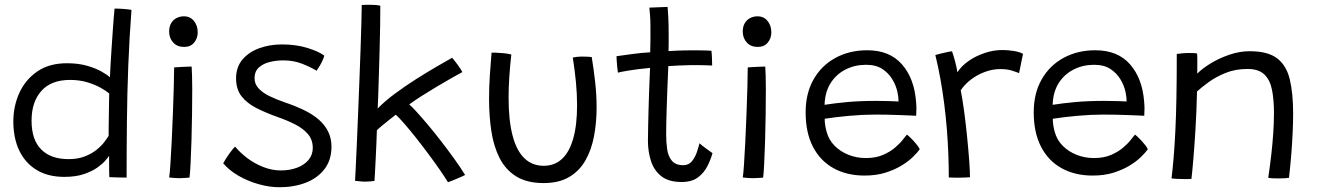

<svg xmlns="http://www.w3.org/2000/svg" viewBox="-20 -745 5535 806"><path d="M439 -1.5Q438.5 -10.5 438.2 -29Q438 -47.5 438 -65.5Q438 -83.5 438 -91Q435 -86 423.2 -72Q411.5 -58 389.2 -42Q367 -26 332.5 -14.2Q298 -2.5 250 -2.5Q181.5 -2.5 133.8 -31.5Q86 -60.5 61 -112.8Q36 -165 36 -235Q36 -299.5 61.2 -355Q86.5 -410.5 136.5 -445Q186.5 -479.5 261 -479.5Q309 -479.5 345.5 -469Q382 -458.5 406.5 -444.5Q431 -430.5 441.5 -420.5Q442 -440.5 444 -472Q446 -503.5 448.2 -539.5Q450.5 -575.5 453 -610.2Q455.5 -645 457.5 -671.2Q459.5 -697.5 461 -709Q478 -709 498.2 -707.5Q518.5 -706 532 -703.5Q523 -586 518.5 -469.5Q514 -353 512.8 -236Q511.5 -119 511.5 0.5Q505 0.5 490 0.2Q475 0 460.2 -0.5Q445.5 -1 439 -1.5ZM268 -77Q307.5 -77 337 -88.8Q366.5 -100.5 387 -117.5Q407.5 -134.5 419.5 -150.8Q431.5 -167 436 -175Q436 -187.5 436.2 -212.2Q436.5 -237 437 -265Q437.5 -293 437.8 -317Q438 -341 438.5 -352.5Q426.5 -363 402.5 -376.5Q378.5 -390 345.8 -399.8Q313 -409.5 274 -409.5Q195 -409.5 153.8 -363.5Q112.5 -317.5 112.5 -238.5Q112.5 -158.5 152.8 -117.8Q193 -77 268 -77Z M775.5 0.5Q768.5 1 756.5 2Q744.5 3 732.5 3Q720.5 3 709.8 2Q699 1 690 0Q692.5 -13 695.2 -54.2Q698 -95.5 700.8 -151.8Q703.5 -208 705.8 -268Q708 -328 709.5 -379.8Q711 -431.5 711 -462Q715 -462.5 724.8 -463Q734.5 -463.5 746.2 -464.2Q758 -465 768.5 -465.2Q779 -465.5 784.5 -465.5Q785.5 -453 786.2 -427.2Q787 -401.5 787 -369.5Q787 -322.5 786.2 -266Q785.5 -209.5 783.8 -155Q782 -100.5 780 -58.5Q778 -16.5 775.5 0.5ZM753.5 -548Q723.5 -548 706.8 -566.8Q690 -585.5 690 -612.5Q690 -633.5 698.5 -647.8Q707 -662 721 -669.2Q735 -676.5 752 -676.5Q778.5 -676.5 794.2 -657Q810 -637.5 810 -609Q810 -584.5 795 -566.2Q780 -548 753.5 -548Z M1153 41Q1111 41 1065.8 28.2Q1020.5 15.5 981.2 -7.2Q942 -30 917 -59.5Q920.5 -66 926.5 -75.8Q932.5 -85.5 939.8 -96Q947 -106.5 954.2 -115.5Q961.5 -124.5 967 -129.5Q988 -104 1018.5 -81Q1049 -58 1085.5 -43.8Q1122 -29.5 1159 -29.5Q1196 -29.5 1226.5 -40.8Q1257 -52 1275 -73.5Q1293 -95 1293 -124Q1293 -158 1273.2 -181.5Q1253.5 -205 1220 -222.2Q1186.5 -239.5 1144.5 -254Q1096 -271.5 1056.8 -291.2Q1017.5 -311 994.2 -340.5Q971 -370 971 -416.5Q971 -463.5 997.8 -495Q1024.5 -526.5 1068.2 -542.5Q1112 -558.5 1163.5 -558.5Q1223 -558.5 1270.5 -543.8Q1318 -529 1341.5 -511.5Q1339.5 -503.5 1334.2 -491.8Q1329 -480 1322.2 -468.5Q1315.5 -457 1309 -448Q1283.5 -463.5 1248 -477.5Q1212.5 -491.5 1169.5 -491.5Q1139.5 -491.5 1111.5 -484.5Q1083.5 -477.5 1066 -461Q1048.5 -444.5 1048.5 -417Q1048.5 -392.5 1065.5 -374Q1082.5 -355.5 1111.2 -341.5Q1140 -327.5 1175 -315.5Q1219.5 -300.5 1255.8 -283Q1292 -265.5 1317.8 -243.2Q1343.5 -221 1357.5 -192.8Q1371.5 -164.5 1371.5 -129Q1371.5 -73.5 1342.5 -35.5Q1313.5 2.5 1264 21.8Q1214.5 41 1153 41Z M1860.5 20Q1848.5 0 1827.2 -30.8Q1806 -61.5 1780.2 -96.2Q1754.5 -131 1728 -164.5Q1701.5 -198 1678.8 -224.2Q1656 -250.5 1641.5 -263.5Q1631 -255.5 1613.8 -241.8Q1596.5 -228 1581.5 -215.5Q1566.5 -203 1562 -198Q1561.5 -176.5 1560.2 -144.8Q1559 -113 1557.2 -80.5Q1555.5 -48 1554.2 -22Q1553 4 1552 14.5Q1543.5 15.5 1534 16.5Q1524.5 17.5 1514 17.5Q1502.5 17.5 1491.2 16.2Q1480 15 1470.5 14Q1471.5 2 1473.2 -38.5Q1475 -79 1477.8 -138.2Q1480.5 -197.5 1483.2 -267.2Q1486 -337 1488.8 -408.2Q1491.5 -479.5 1493.8 -543.2Q1496 -607 1497.2 -654.5Q1498.5 -702 1498.5 -724Q1506 -724.5 1515.5 -724.8Q1525 -725 1534.5 -725Q1546.5 -725 1557.5 -724Q1568.5 -723 1576.5 -721Q1576.5 -684 1575.8 -635Q1575 -586 1573.5 -533Q1572 -480 1570.5 -431Q1569 -382 1567.8 -344.5Q1566.5 -307 1565.5 -289.5Q1595.5 -320.5 1638.8 -352.5Q1682 -384.5 1728.2 -413.8Q1774.5 -443 1814.5 -466.2Q1854.5 -489.5 1878 -502.5Q1883 -496.5 1889.5 -488.5Q1896 -480.5 1902.2 -471.8Q1908.5 -463 1913.5 -455.2Q1918.5 -447.5 1921 -442.5Q1905 -434 1875 -417Q1845 -400 1810.8 -379.5Q1776.5 -359 1746 -339.5Q1715.5 -320 1698 -306.5Q1708 -298.5 1728.5 -276Q1749 -253.5 1775.8 -221.8Q1802.5 -190 1830.8 -153.5Q1859 -117 1885.8 -80Q1912.5 -43 1932.5 -10.5Q1929 -8.5 1919.5 -4.2Q1910 0 1898.5 5Q1887 10 1876.5 14Q1866 18 1860.5 20Z M2384.5 -503.5Q2390 -505 2401.2 -506.2Q2412.5 -507.5 2424 -507.5Q2434 -507.5 2445.5 -507Q2457 -506.5 2464 -505.5Q2472.5 -454 2478.5 -400.2Q2484.5 -346.5 2484.5 -294.5Q2484.5 -230 2473.5 -172.5Q2462.5 -115 2437.2 -71Q2412 -27 2369 -1.8Q2326 23.5 2262.5 23.5Q2192.5 23.5 2147.5 -4.2Q2102.5 -32 2077.5 -81Q2052.5 -130 2042.8 -193.8Q2033 -257.5 2033 -329.5Q2033 -377.5 2036.2 -427Q2039.5 -476.5 2043.5 -524Q2050.5 -524 2061.8 -523.8Q2073 -523.5 2082 -522.5Q2094 -522 2106 -520.2Q2118 -518.5 2126.5 -516Q2121 -467.5 2118 -422Q2115 -376.5 2115 -335Q2115 -239.5 2131.8 -175.8Q2148.5 -112 2181.5 -80.5Q2214.5 -49 2262.5 -49Q2307.5 -49 2338.8 -77.5Q2370 -106 2386.2 -162.8Q2402.5 -219.5 2402.5 -303.5Q2402.5 -349 2397.8 -399.5Q2393 -450 2384.5 -503.5Z M2971 -102Q2964 -76.5 2950 -48.2Q2936 -20 2910.2 -0.5Q2884.5 19 2841.5 19Q2787 19 2756.2 -5.2Q2725.5 -29.5 2712.8 -69Q2700 -108.5 2700 -153.5Q2700 -177.5 2700.8 -211.8Q2701.5 -246 2702.5 -283.8Q2703.5 -321.5 2704.8 -357.2Q2706 -393 2707.2 -420.2Q2708.5 -447.5 2709 -460Q2656.5 -455 2620 -449Q2583.5 -443 2574 -440Q2572 -452 2570.8 -466Q2569.5 -480 2568.8 -492Q2568 -504 2568 -509Q2595.5 -513 2634.2 -518.2Q2673 -523.5 2709.5 -525.5Q2710 -548 2710.5 -577.8Q2711 -607.5 2710.5 -634.5Q2710.5 -657 2709 -677.8Q2707.5 -698.5 2706 -713L2782.5 -716Q2783.5 -707.5 2785.2 -677.2Q2787 -647 2787 -604Q2787 -589 2787 -567.5Q2787 -546 2786.5 -530.5Q2801 -531.5 2823 -532.5Q2845 -533.5 2858.5 -533.5Q2883 -534 2906 -533.8Q2929 -533.5 2945.8 -533Q2962.5 -532.5 2966.5 -532Q2968 -521.5 2968.8 -501.8Q2969.5 -482 2969.5 -470Q2964.5 -470.5 2934.8 -471.2Q2905 -472 2875.5 -471.5Q2854.5 -471 2829.2 -470Q2804 -469 2785.5 -467.5Q2785 -453.5 2783.8 -425.8Q2782.5 -398 2781.2 -363.2Q2780 -328.5 2778.8 -293Q2777.5 -257.5 2777 -227.5Q2776.5 -197.5 2776.5 -180Q2776.5 -149 2780.5 -119.5Q2784.5 -90 2800 -70.8Q2815.5 -51.5 2848.5 -51.5Q2871.5 -51.5 2885 -68.5Q2898.5 -85.5 2905.8 -107.5Q2913 -129.5 2916.5 -143.5Q2920 -140 2927.8 -133.8Q2935.5 -127.5 2944.8 -121Q2954 -114.5 2961.2 -109.2Q2968.5 -104 2971 -102Z M3183.5 0.5Q3176.5 1 3164.5 2Q3152.5 3 3140.5 3Q3128.5 3 3117.8 2Q3107 1 3098 0Q3100.5 -13 3103.2 -54.2Q3106 -95.5 3108.8 -151.8Q3111.5 -208 3113.8 -268Q3116 -328 3117.5 -379.8Q3119 -431.5 3119 -462Q3123 -462.5 3132.8 -463Q3142.5 -463.5 3154.2 -464.2Q3166 -465 3176.5 -465.2Q3187 -465.5 3192.5 -465.5Q3193.5 -453 3194.2 -427.2Q3195 -401.5 3195 -369.5Q3195 -322.5 3194.2 -266Q3193.5 -209.5 3191.8 -155Q3190 -100.5 3188 -58.5Q3186 -16.5 3183.5 0.5ZM3161.5 -548Q3131.5 -548 3114.8 -566.8Q3098 -585.5 3098 -612.5Q3098 -633.5 3106.5 -647.8Q3115 -662 3129 -669.2Q3143 -676.5 3160 -676.5Q3186.5 -676.5 3202.2 -657Q3218 -637.5 3218 -609Q3218 -584.5 3203 -566.2Q3188 -548 3161.5 -548Z M3841 -118.5Q3832 -105.5 3813 -86.8Q3794 -68 3765 -50.2Q3736 -32.5 3697.2 -20.2Q3658.5 -8 3609 -8Q3534.5 -8 3478.5 -39.2Q3422.5 -70.5 3392.2 -129.8Q3362 -189 3362 -273.5Q3362 -353.5 3395.5 -412Q3429 -470.5 3487.5 -502.2Q3546 -534 3620.5 -534Q3714.5 -534 3766.2 -475Q3818 -416 3825.5 -318.5Q3827 -303 3827 -288.5Q3827 -274 3826 -259Q3820 -259.5 3801 -260.2Q3782 -261 3756.2 -262Q3730.5 -263 3703.5 -263.5Q3676.5 -264 3654.5 -264Q3602 -264 3544.8 -258.8Q3487.5 -253.5 3442 -246.5Q3442 -232 3444.2 -218.2Q3446.5 -204.5 3450 -192Q3459 -158 3483.5 -133.2Q3508 -108.5 3542.2 -95Q3576.5 -81.5 3614.5 -81.5Q3656 -81.5 3686.2 -94.5Q3716.5 -107.5 3737.5 -125.5Q3758.5 -143.5 3770.5 -159.2Q3782.5 -175 3787.5 -180Q3790.5 -177.5 3798 -170.8Q3805.5 -164 3814 -154.8Q3822.5 -145.5 3830 -136Q3837.5 -126.5 3841 -118.5ZM3441.5 -305Q3482 -311.5 3536 -316.5Q3590 -321.5 3658.5 -321.5Q3694 -321.5 3718 -320.5Q3742 -319.5 3752 -319Q3752 -337.5 3747.5 -358Q3742 -385 3726.2 -411.5Q3710.5 -438 3683.8 -455.5Q3657 -473 3615.5 -473Q3568.5 -473 3529.5 -453.2Q3490.5 -433.5 3466.8 -396Q3443 -358.5 3441.5 -305Z M3999 -441.5Q4015.5 -467.5 4045.8 -488.8Q4076 -510 4113.5 -522.5Q4151 -535 4188 -535Q4211.5 -535 4236 -531Q4260.5 -527 4274.5 -519L4258 -438Q4246 -443 4226.8 -449Q4207.5 -455 4178.5 -455Q4146.5 -455 4114.8 -443.2Q4083 -431.5 4056.5 -411.5Q4030 -391.5 4013 -366Q4020.5 -329 4027.5 -276.5Q4034.5 -224 4040 -169.2Q4045.5 -114.5 4048.8 -69.2Q4052 -24 4052 -1Q4035.5 0.5 4009.5 0.8Q3983.5 1 3963 0Q3963 -48 3961 -99Q3959 -150 3954.8 -202.8Q3950.5 -255.5 3943.8 -308.8Q3937 -362 3927.8 -413.5Q3918.5 -465 3906.5 -514Q3916.5 -517 3931 -520.5Q3945.5 -524 3958.5 -526.8Q3971.5 -529.5 3976.5 -529.5Q3983 -512 3990 -485Q3997 -458 3999 -441.5Z M4798.5 -118.5Q4789.5 -105.5 4770.5 -86.8Q4751.5 -68 4722.5 -50.2Q4693.5 -32.5 4654.8 -20.2Q4616 -8 4566.5 -8Q4492 -8 4436 -39.2Q4380 -70.5 4349.8 -129.8Q4319.5 -189 4319.5 -273.5Q4319.5 -353.5 4353 -412Q4386.5 -470.5 4445 -502.2Q4503.5 -534 4578 -534Q4672 -534 4723.8 -475Q4775.5 -416 4783 -318.5Q4784.5 -303 4784.5 -288.5Q4784.5 -274 4783.5 -259Q4777.5 -259.5 4758.5 -260.2Q4739.5 -261 4713.8 -262Q4688 -263 4661 -263.5Q4634 -264 4612 -264Q4559.5 -264 4502.2 -258.8Q4445 -253.5 4399.5 -246.5Q4399.5 -232 4401.8 -218.2Q4404 -204.5 4407.5 -192Q4416.5 -158 4441 -133.2Q4465.5 -108.5 4499.8 -95Q4534 -81.5 4572 -81.5Q4613.5 -81.5 4643.8 -94.5Q4674 -107.5 4695 -125.5Q4716 -143.5 4728 -159.2Q4740 -175 4745 -180Q4748 -177.5 4755.5 -170.8Q4763 -164 4771.5 -154.8Q4780 -145.5 4787.5 -136Q4795 -126.5 4798.5 -118.5ZM4399 -305Q4439.5 -311.5 4493.5 -316.5Q4547.5 -321.5 4616 -321.5Q4651.5 -321.5 4675.5 -320.5Q4699.5 -319.5 4709.5 -319Q4709.5 -337.5 4705 -358Q4699.5 -385 4683.8 -411.5Q4668 -438 4641.2 -455.5Q4614.5 -473 4573 -473Q4526 -473 4487 -453.2Q4448 -433.5 4424.2 -396Q4400.5 -358.5 4399 -305Z M4981.5 6Q4974 6.5 4963.5 6.8Q4953 7 4942 6.5Q4931.5 6.5 4918.5 5.8Q4905.5 5 4898 4Q4903 -38 4907 -86Q4911 -134 4914 -194.5Q4917 -255 4918.5 -334.5Q4920 -414 4920 -518.5Q4930 -520 4943.2 -521.2Q4956.5 -522.5 4971.5 -522.5Q4980 -522.5 4989.2 -522.2Q4998.5 -522 5005 -520.5Q5006 -515 5006.2 -500Q5006.5 -485 5006.2 -467.5Q5006 -450 5006 -436Q5026.5 -457 5062 -478.8Q5097.5 -500.5 5140.5 -515.2Q5183.5 -530 5226 -530Q5302.5 -530 5341.5 -500Q5380.5 -470 5394.5 -411.5Q5408.5 -353 5408.5 -267.5Q5408.5 -232.5 5406.5 -189.5Q5404.5 -146.5 5400.8 -98.2Q5397 -50 5391 1.5Q5385.5 2.5 5373.5 3.2Q5361.5 4 5348 4Q5335.5 4 5323.8 3.5Q5312 3 5304 1.5Q5311 -46 5316.5 -93.5Q5322 -141 5325 -186.2Q5328 -231.5 5328 -270.5Q5328 -326 5319.8 -367.8Q5311.5 -409.5 5287.5 -432.5Q5263.5 -455.5 5217 -455.5Q5166 -455.5 5124.8 -438.8Q5083.5 -422 5053.2 -399.8Q5023 -377.5 5005 -361Q5003 -275 4998.5 -202.2Q4994 -129.5 4989.5 -76Q4985 -22.5 4981.5 6Z"/></svg>

Font: Grandstander Thin Light
Style: Regular
Weight: 300
Version: Version 1.200